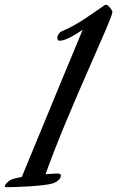

<svg xmlns="http://www.w3.org/2000/svg" viewBox="-105 -773 489 801"><path d="M116 -8C128 -12 149 -24 149 -41C149 -47 144 -49 134 -49C125 -49 107 -48 85 -46C180 -314 364 -694 364 -723C364 -729 348 -753 337 -753C335 -753 333 -752 331 -751C265 -706 220 -671 154 -643C143 -639 134 -626 134 -614C134 -607 139 -603 144 -603C169 -603 209 -628 240 -649C210 -577 107 -329 -14 -35C-52 -28 -60 -23 -66 -19C-79 -9 -85 -1 -85 4C-85 7 -83 8 -77 8C-44 8 76 4 116 -8Z"/></svg>

Font: Mervale Script
Style: Regular
Weight: 400
Designer: Astigmatic (AOETI)
Foundry: Astigmatic (AOETI)
Version: Version 1.000